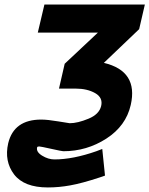

<svg xmlns="http://www.w3.org/2000/svg" viewBox="-20 -569 656 843"><path d="M436 -293Q588 -257 554 -108Q533 -16 447 39.5Q361 95 258 95Q252 95 205 84.5Q158 74 152 74Q144 74 143 78Q138 98 165 114.5Q192 131 219 131Q300 131 403 95L429 85L441 202L418 210Q339 236 288 245Q239 254 190 254Q86 254 42 197Q-2 139 16 60Q41 -44 161 -44Q188 -44 236 -36Q284 -28 286 -28Q321 -28 369 -48Q415 -67 424 -103Q433 -140 398 -160Q363 -180 312 -180H239L264 -289L410 -426H146L175 -549H616L591 -441Z"/></svg>

Font: Miedinger
Style: Bold-Italic
Weight: 700
Italic angle: -13°
Version: Version 001.000